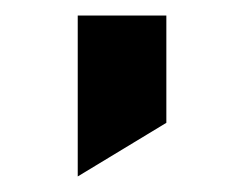

<svg xmlns="http://www.w3.org/2000/svg" viewBox="-20 -158 314 247"><path d="M80 -138H194V0L80 69Z"/></svg>

Font: Wallpoet
Style: Regular
Weight: 400
Designer: Lars Berggren
Foundry: Lars Berggren
Version: Version 1.000